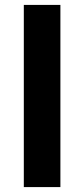

<svg xmlns="http://www.w3.org/2000/svg" viewBox="-20 -762 343 782"><path d="M226 0V-742H77V0Z"/></svg>

Font: Montserrat-Alt1
Style: Bold
Weight: 700
Designer: Differentunic
Foundry: Differentunic
Version: Version 7.222